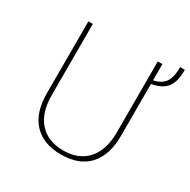

<svg xmlns="http://www.w3.org/2000/svg" viewBox="-165 -880 1041 1053"><g transform="rotate(30 355.5 -354.0)"><path d="M120.1 -235.4V-690.4H148.4V-240.2Q148.4 -127.9 202.6 -67.9Q256.8 -7.8 353.5 -7.8Q451.2 -7.8 505.4 -68.4Q559.6 -128.9 559.6 -240.2V-690.4H588.9V-235.4Q588.9 -114.3 528.8 -48.3Q468.8 17.6 353.5 17.6Q242.2 17.6 181.2 -47.4Q120.1 -112.3 120.1 -235.4ZM573.2 -562.5V-585Q628.9 -591.8 655.3 -622.6Q681.6 -653.3 681.6 -724.6H710.9Q711.9 -640.6 676.8 -605Q641.6 -569.3 573.2 -562.5Z"/></g></svg>

Font: Gothic A1 Thin
Style: Regular
Weight: 250
Designer: HanYang I&C Co.,Ltd.
Foundry: HanYang I&C Co.,Ltd.
Version: Version 2.50